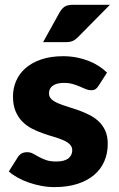

<svg xmlns="http://www.w3.org/2000/svg" viewBox="-20 -756 486 784"><path d="M16 0ZM382 -405Q376 -395.5 369.2 -391.5Q362.5 -387.5 352 -387.5Q341 -387.5 330 -392.2Q319 -397 306.2 -402.5Q293.5 -408 277.5 -412.8Q261.5 -417.5 241 -417.5Q211.5 -417.5 195.8 -406.2Q180 -395 180 -375Q180 -360.5 190.2 -351Q200.5 -341.5 217.5 -334.2Q234.5 -327 256 -320.5Q277.5 -314 300 -306Q322.5 -298 344 -287.2Q365.5 -276.5 382.5 -260.8Q399.5 -245 409.8 -222.5Q420 -200 420 -168.5Q420 -130 406 -97.5Q392 -65 364.2 -41.5Q336.5 -18 295.8 -5Q255 8 202 8Q175.5 8 149 3Q122.5 -2 97.8 -10.5Q73 -19 52 -30.8Q31 -42.5 16 -56L52 -113Q58 -123 67.2 -128.8Q76.5 -134.5 91 -134.5Q104.5 -134.5 115.2 -128.5Q126 -122.5 138.5 -115.5Q151 -108.5 167.8 -102.5Q184.5 -96.5 210 -96.5Q228 -96.5 240.5 -100.2Q253 -104 260.5 -110.5Q268 -117 271.5 -125Q275 -133 275 -141.5Q275 -157 264.5 -167Q254 -177 237 -184.2Q220 -191.5 198.2 -197.8Q176.5 -204 154 -212Q131.5 -220 109.8 -231.2Q88 -242.5 71 -259.8Q54 -277 43.5 -302Q33 -327 33 -362.5Q33 -395.5 45.8 -425.2Q58.5 -455 84 -477.5Q109.5 -500 148 -513.2Q186.5 -526.5 238 -526.5Q266 -526.5 292.2 -521.5Q318.5 -516.5 341.5 -507.5Q364.5 -498.5 383.5 -486.2Q402.5 -474 417 -459.5ZM429 -736.5 299 -605Q287.5 -593.5 277 -588.8Q266.5 -584 249 -584H156L224 -706.5Q232.5 -721 244 -728.8Q255.5 -736.5 279 -736.5Z"/></svg>

Font: Lato Black
Style: Regular
Weight: 900
Designer: Lukasz Dziedzic
Foundry: tyPoland Lukasz Dziedzic
Version: Version 2.007; 2014-02-27